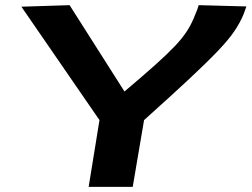

<svg xmlns="http://www.w3.org/2000/svg" viewBox="-20 -725 976 745"><path d="M324 0 366 -259 63 -699 250 -705 463 -370Q534 -430 581 -472Q628 -514 658 -545.5Q688 -577 706.5 -606Q725 -635 738 -670Q746 -687 751 -705L936 -700Q933 -691 930 -683Q927 -675 924 -667Q911 -636 889 -603.5Q867 -571 825 -527Q783 -483 714 -418.5Q645 -354 539 -259L495 0Z"/></svg>

Font: Georama Extra Expanded SemiBold
Style: Italic
Weight: 600
Width: 8
Italic angle: -9°
Designer: Jean-Baptiste Levee
Foundry: Production Type
Version: Version 1.000